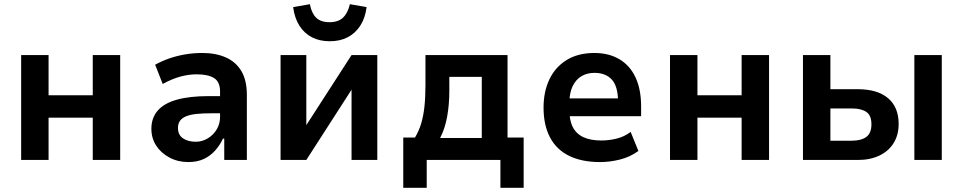

<svg xmlns="http://www.w3.org/2000/svg" viewBox="-20 -764 4599 917"><path d="M81 0V-501H212V-309H423V-501H554V0H423V-202H212V0Z M879 10Q830 10 789.5 -11.5Q749 -33 726 -68.5Q703 -104 703 -149Q703 -201 733.5 -236Q764 -271 825 -288Q886 -305 978 -305H1049V-223H992Q950 -223 920 -220Q890 -217 870 -209Q850 -201 840 -187.5Q830 -174 830 -153Q830 -119 854.5 -103Q879 -87 915 -87Q945 -87 972 -103Q999 -119 1015 -146Q1031 -173 1031 -205V-327Q1031 -373 1002.5 -391Q974 -409 919 -409Q882 -409 842.5 -398.5Q803 -388 757 -363L721 -455Q756 -474 791.5 -486Q827 -498 866 -504.5Q905 -511 946 -511Q1010 -511 1058 -490Q1106 -469 1132.5 -425Q1159 -381 1159 -311V0H1051V-102H1045Q1030 -70 1007 -44.5Q984 -19 953 -4.5Q922 10 879 10Z M1320 0V-501H1443V-154H1435L1659 -501H1782V0H1659V-348H1667L1443 0ZM1555 -567Q1507 -567 1470.5 -585.5Q1434 -604 1410.5 -640.5Q1387 -677 1380 -730L1460 -744Q1468 -701 1490 -679.5Q1512 -658 1554 -658Q1595 -658 1618 -679.5Q1641 -701 1651 -744L1731 -730Q1724 -677 1700.5 -641Q1677 -605 1640.5 -586Q1604 -567 1555 -567Z M1906 133V-107H1962Q1981 -139 1991.5 -174Q2002 -209 2007 -253.5Q2012 -298 2012 -358V-501H2404V-107H2481V133H2370V0H2018V133ZM2082 -105H2281V-397H2126V-330Q2126 -264 2115.5 -206.5Q2105 -149 2082 -105Z M2846 10Q2758 10 2697.5 -20Q2637 -50 2606.5 -108.5Q2576 -167 2576 -250Q2576 -326 2604 -385Q2632 -444 2686.5 -477.5Q2741 -511 2819 -511Q2888 -511 2938.5 -481Q2989 -451 3015.5 -394Q3042 -337 3042 -255V-209H2679V-294H2946L2932 -275Q2932 -351 2902.5 -383.5Q2873 -416 2819 -416Q2784 -416 2757 -400Q2730 -384 2714.5 -351.5Q2699 -319 2699 -267V-243Q2699 -189 2716 -156.5Q2733 -124 2767 -108.5Q2801 -93 2852 -93Q2888 -93 2925 -102Q2962 -111 2992 -134L3029 -43Q2989 -14 2941 -2Q2893 10 2846 10Z M3180 0V-501H3311V-309H3522V-501H3653V0H3522V-202H3311V0Z M3815 0V-501H3946V-338H4076Q4171 -338 4221.5 -295Q4272 -252 4272 -172Q4272 -120 4248.5 -81.5Q4225 -43 4181 -21.5Q4137 0 4077 0ZM3946 -92H4048Q4093 -92 4117.5 -110Q4142 -128 4142 -170Q4142 -213 4117.5 -229.5Q4093 -246 4049 -246H3946ZM4347 0V-501H4478V0Z"/></svg>

Font: Nunito Sans 7pt SemiCondensed
Style: Bold
Weight: 700
Width: 4
Designer: Vernon Adams
Foundry: Vernon Adams
Version: Version 3.101;gftools[0.9.27]